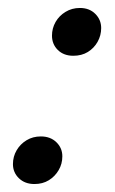

<svg xmlns="http://www.w3.org/2000/svg" viewBox="-20 -455 288 482"><path d="M82.5 -112.5Q106.5 -112.5 121.5 -98Q136.5 -83.5 136.5 -62.5Q136.5 -43.5 127.2 -27.8Q118 -12 102.5 -2.5Q87 7 66.5 7Q42.5 7 27.5 -7.5Q12.5 -22 12.5 -43Q12.5 -62 21.8 -77.8Q31 -93.5 46.8 -103Q62.5 -112.5 82.5 -112.5ZM180.5 -435Q204.5 -435 219.2 -420.2Q234 -405.5 234 -384.5Q234 -366 225 -350Q216 -334 200.5 -324.5Q185 -315 164 -315Q140 -315 125.2 -329.5Q110.5 -344 110.5 -365.5Q110.5 -384 119.5 -399.8Q128.5 -415.5 144.5 -425.2Q160.5 -435 180.5 -435Z"/></svg>

Font: Newsreader 20pt
Style: Italic
Weight: 400
Italic angle: -17°
Version: Version 1.003